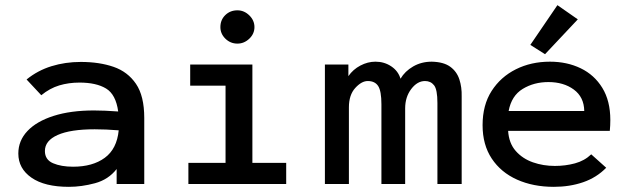

<svg xmlns="http://www.w3.org/2000/svg" viewBox="-20 -713 2440 744"><path d="M247 11Q153 11 102 -24.5Q51 -60 51 -118Q51 -168 86.5 -205.5Q122 -243 188 -264Q254 -285 344 -285Q363 -285 388 -284Q413 -283 438 -281Q429 -347 391 -370Q353 -393 288 -393Q246 -393 209.5 -382Q173 -371 140 -344L83 -405Q126 -440 179.5 -456.5Q233 -473 293 -473Q365 -473 420 -454Q475 -435 507 -388Q539 -341 539 -256V0H432V-58Q400 -17 348 -3Q296 11 247 11ZM154 -128Q154 -94 185.5 -80.5Q217 -67 263 -67Q339 -67 386 -101.5Q433 -136 440 -208Q390 -212 347 -212Q253 -212 203.5 -190Q154 -168 154 -128Z M710 0V-82H854V-381H717V-463H958V-82H1089V0ZM900 -544Q873 -544 853.5 -563Q834 -582 834 -608Q834 -636 853 -654.5Q872 -673 900 -673Q926 -673 946 -653.5Q966 -634 966 -608Q966 -582 946 -563Q926 -544 900 -544Z M1239 0V-463H1330V-418Q1348 -444 1376.5 -459Q1405 -474 1435 -474Q1469 -474 1496 -456Q1523 -438 1532 -408Q1549 -437 1581 -455.5Q1613 -474 1653 -474Q1699 -473 1724.5 -454.5Q1750 -436 1760 -405.5Q1770 -375 1769 -339V0H1675V-314Q1675 -366 1662 -382.5Q1649 -399 1627 -399Q1597 -399 1573.5 -368Q1550 -337 1550 -293V0H1458V-309Q1458 -360 1445.5 -379.5Q1433 -399 1405 -399Q1381 -399 1356.5 -372Q1332 -345 1332 -297V0Z M2126 11Q2046 11 1983.5 -17Q1921 -45 1885.5 -98.5Q1850 -152 1850 -228Q1850 -306 1885 -360.5Q1920 -415 1979 -444.5Q2038 -474 2111 -474Q2177 -474 2230 -448.5Q2283 -423 2314 -372.5Q2345 -322 2345 -248Q2345 -227 2343 -206H1949Q1952 -158 1978.5 -128Q2005 -98 2045 -84Q2085 -70 2130 -70Q2171 -70 2208 -80Q2245 -90 2271 -115L2329 -63Q2292 -25 2240 -7Q2188 11 2126 11ZM1951 -283H2244Q2243 -337 2203.5 -366Q2164 -395 2105 -395Q2049 -395 2005.5 -368.5Q1962 -342 1951 -283ZM2092 -503 2035 -539 2140 -693 2219 -638Z"/></svg>

Font: Inconsolata Expanded SemiBold
Style: Regular
Weight: 600
Width: 7
Monospace: yes
Designer: Raph Levien, Cyreal, Brenton Simpson
Foundry: Raph Levien, Cyreal, Google
Version: Version 3.001; ttfautohint (v1.8.2.53-6de2)